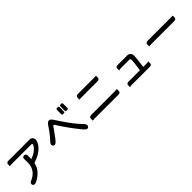

<svg xmlns="http://www.w3.org/2000/svg" viewBox="410 -2446 4179 4179"><g transform="rotate(-45 2500.0 -356.0)"><path d="M478.5 -549.8Q503.9 -549.8 518.1 -535.2Q535.2 -518.6 535.2 -483.4L532.2 -404.8L530.3 -380.4Q643.6 -417.5 713.9 -483.9Q785.2 -551.8 785.2 -590.8Q785.2 -598.1 781.7 -602.1Q775.9 -607.4 760.7 -607.4H156.2Q120.6 -607.4 106 -603L94.7 -599.6V-659.2Q94.7 -680.7 107.4 -693.4Q123 -709 156.2 -709H810.5Q852.5 -709 879.4 -677.7Q902.3 -652.8 902.3 -616.2Q902.3 -534.7 809.1 -435.5Q716.8 -336.9 533.2 -276.9L520.5 -272.5Q504.9 -189.9 460.9 -126Q415.5 -60.1 331.5 -1Q247.1 58.6 205.1 58.6Q178.2 58.6 163.8 44.2Q149.4 29.8 149.4 2.9Q149.4 -31.2 209.5 -57.1Q283.2 -89.4 331.5 -138.2Q427.7 -233.9 427.7 -394.5L424.8 -490.2Q424.8 -530.8 450.7 -543.9Q462.4 -549.8 478.5 -549.8Z M1398.4 -564.5Q1390.6 -564.5 1377.4 -547.4Q1373 -542 1368.2 -534.2Q1363.3 -526.4 1356.9 -516.6Q1350.6 -506.8 1342.8 -496.1Q1300.3 -434.6 1211.4 -318.8Q1167.5 -261.7 1138.7 -245.1Q1126.5 -238.3 1116.2 -238.3Q1089.8 -238.3 1075.7 -252.4Q1060.5 -267.6 1060.5 -296.9Q1060.5 -311 1070.8 -329.1Q1081.1 -347.2 1105 -371.6Q1212.9 -486.8 1308.1 -634.8Q1325.2 -660.6 1340.3 -676Q1355.5 -691.4 1369.9 -698.7Q1384.3 -706.1 1398.4 -706.1Q1440.4 -706.1 1480 -645.5L1567.9 -511.7Q1736.3 -258.3 1874.5 -119.6Q1918 -75.7 1918 -44.9Q1918 -15.6 1902.8 -0.5Q1888.7 13.7 1862.3 13.7Q1840.3 13.7 1806.6 -20Q1790.5 -36.1 1771.5 -60.1Q1579.6 -294.4 1432.1 -530.3Q1415.5 -556.2 1404.3 -562.5Q1400.4 -564.5 1398.4 -564.5ZM1684.6 -727.5Q1684.6 -744.1 1686.3 -753.9Q1688 -763.7 1692.1 -767.6Q1696.3 -771.5 1701.2 -771.5H1751Q1755.9 -771.5 1760 -767.6Q1764.2 -763.7 1765.9 -753.9Q1767.6 -744.1 1767.6 -727.5V-629.9Q1767.6 -613.3 1766.4 -606Q1765.1 -598.6 1763.7 -595.5Q1762.2 -592.3 1760.3 -590.3Q1755.9 -585.9 1751 -585.9H1701.2Q1696.3 -585.9 1691.9 -589.8Q1684.6 -597.7 1684.6 -629.9ZM1792 -727.5Q1792 -744.1 1793.7 -753.9Q1795.4 -763.7 1799.6 -767.6Q1803.7 -771.5 1808.6 -771.5H1859.4Q1864.3 -771.5 1868.4 -767.6Q1872.6 -763.7 1874.3 -753.9Q1876 -744.1 1876 -727.5V-629.9Q1876 -613.3 1874.8 -606Q1873.5 -598.6 1872.1 -595.5Q1870.6 -592.3 1868.9 -590.3Q1867.2 -588.4 1865.7 -587.9Q1862.8 -585.9 1859.4 -585.9H1808.6Q1803.7 -585.9 1800.5 -589.1Q1797.4 -592.3 1795.9 -595.5Q1794.4 -598.6 1793.2 -606Q1792 -613.3 1792 -629.9Z M2864.3 -139.6Q2903.8 -139.6 2918.9 -141.6L2928.7 -142.6V-85Q2928.7 -61 2915 -47.4Q2898.9 -31.2 2864.3 -31.2H2135.7Q2096.7 -31.2 2081.5 -28.3L2071.3 -26.4V-85Q2071.3 -109.4 2085.4 -123Q2101.6 -139.6 2135.7 -139.6ZM2747.1 -667Q2785.6 -667 2800.8 -668.9L2810.5 -669.9V-612.3Q2810.5 -588.9 2796.9 -575.7Q2781.2 -559.6 2747.1 -559.6H2252.9Q2214.8 -559.6 2200.2 -556.2L2189.5 -553.2V-612.3Q2189.5 -636.7 2203.6 -650.9Q2219.7 -667 2252.9 -667Z M3778.3 -77.1Q3810.5 -77.1 3824.7 -83L3836.9 -88.9V-27.3Q3836.9 -5.4 3824.2 7.3Q3809.1 22.5 3778.3 22.5H3219.7Q3186.5 22.5 3172.4 28.3L3160.2 34.2V-27.3Q3160.2 -49.3 3172.9 -62Q3188 -77.1 3219.7 -77.1H3571.8Q3604.5 -286.1 3604.5 -361.3Q3604.5 -383.3 3594.7 -393.1Q3585.4 -402.3 3565.4 -402.3H3308.6Q3275.4 -402.3 3261.7 -396L3249 -390.1V-451.7Q3249 -473.1 3261.7 -485.8Q3276.9 -501 3308.6 -501H3607.4Q3652.3 -501 3683.1 -467.8Q3708 -439.9 3708 -390.6Q3708 -318.8 3675.8 -86.9Q3675.3 -81.5 3674.8 -77.1Z M4852.5 -412.1Q4893.1 -412.1 4908.2 -414.1L4918 -415V-357.4Q4918 -334.5 4904.8 -321.3Q4888.2 -304.7 4852.5 -304.7H4146.5Q4107.4 -304.7 4092.3 -301.8L4082 -299.8V-358.4Q4082 -382.3 4095.7 -396Q4111.8 -412.1 4146.5 -412.1Z"/></g></svg>

Font: YuPearl-SemiBold
Style: SemiBold
Weight: 600
Designer: Max Yao
Foundry: Max-Everyday
Version: Version 1.011; ttfautohint (v1.8.3)